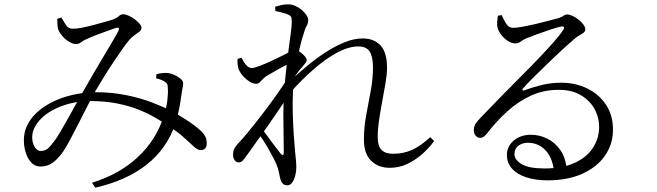

<svg xmlns="http://www.w3.org/2000/svg" viewBox="-20 -808 3040 889"><path d="M167 -37Q139 -37 120 -61Q101 -85 94 -121.5Q87 -158 94 -193Q101 -226 122.5 -255.5Q144 -285 177 -308.5Q210 -332 250 -348Q290 -364 334.5 -372.5Q379 -381 424 -381Q498 -381 564.5 -367.5Q631 -354 685.5 -333Q740 -312 778 -292Q808 -275 833.5 -259Q859 -243 879 -228Q899 -213 913 -199Q927 -185 932.5 -171.5Q938 -158 937 -141Q937 -129 930 -121Q923 -113 909 -113Q896 -113 878.5 -128.5Q861 -144 833 -170Q805 -196 758 -226Q732 -244 697.5 -264Q663 -284 620 -301Q577 -318 522 -329Q467 -340 399 -340Q348 -340 303 -328.5Q258 -317 222 -297Q186 -277 163 -251Q140 -225 132 -197Q127 -176 130.5 -155.5Q134 -135 144.5 -122Q155 -109 168 -109Q188 -109 201 -120Q214 -131 230 -153Q242 -168 258.5 -196Q275 -224 294 -258Q313 -292 331.5 -325.5Q350 -359 366 -386Q384 -418 407.5 -458.5Q431 -499 455 -539Q479 -579 498.5 -612Q518 -645 527 -662Q533 -674 530 -677.5Q527 -681 517 -679Q500 -673 475 -664Q450 -655 425 -645.5Q400 -636 381 -627Q368 -622 356.5 -613Q345 -604 332 -604Q318 -604 301 -614Q284 -624 270.5 -639Q257 -654 251 -668Q247 -677 246 -692.5Q245 -708 245 -721L264 -727Q276 -707 286 -691Q296 -675 318 -675Q334 -675 358 -679.5Q382 -684 408.5 -691Q435 -698 458 -704.5Q481 -711 495 -715Q521 -724 530 -733Q539 -742 551 -742Q561 -742 575.5 -735.5Q590 -729 603.5 -719Q617 -709 626 -698.5Q635 -688 635 -679Q635 -669 625 -661Q615 -653 601.5 -644Q588 -635 577 -621Q565 -607 545 -578.5Q525 -550 502 -515.5Q479 -481 458 -446.5Q437 -412 421 -385Q403 -353 382.5 -312.5Q362 -272 341.5 -232Q321 -192 303.5 -159Q286 -126 273 -107Q250 -74 225.5 -55.5Q201 -37 167 -37ZM406 38Q533 -1 618.5 -81Q704 -161 738 -270Q751 -310 755 -344Q759 -378 757 -400Q757 -413 754 -419Q751 -425 741 -431Q727 -440 703 -445L704 -464Q716 -468 730.5 -469.5Q745 -471 757 -470Q773 -468 789 -460.5Q805 -453 816.5 -443Q828 -433 828 -423Q828 -411 825 -398.5Q822 -386 820 -368Q818 -355 814.5 -332Q811 -309 805 -283.5Q799 -258 792 -236Q754 -121 660 -46.5Q566 28 421 61Z M1785 -31Q1732 -31 1698.5 -63.5Q1665 -96 1665 -162Q1665 -218 1675.5 -274.5Q1686 -331 1696.5 -387Q1707 -443 1707 -497Q1707 -544 1692 -568.5Q1677 -593 1639 -593Q1594 -593 1539.5 -563.5Q1485 -534 1429 -484.5Q1373 -435 1321 -376L1322 -432Q1359 -467 1401 -502Q1443 -537 1487 -565.5Q1531 -594 1575 -612Q1619 -630 1660 -630Q1712 -630 1742 -597.5Q1772 -565 1772 -495Q1772 -465 1765.5 -426Q1759 -387 1750.5 -342.5Q1742 -298 1735.5 -254Q1729 -210 1729 -172Q1729 -132 1746.5 -114Q1764 -96 1800 -96Q1849 -96 1889 -114.5Q1929 -133 1972 -173L1990 -155Q1968 -124 1936 -95.5Q1904 -67 1866 -49Q1828 -31 1785 -31ZM1085 -56Q1074 -56 1066.5 -66Q1059 -76 1059 -91Q1059 -105 1063 -115.5Q1067 -126 1080 -141Q1098 -159 1128 -195.5Q1158 -232 1193.5 -278Q1229 -324 1262.5 -371.5Q1296 -419 1321 -461L1319 -373Q1300 -342 1274.5 -304.5Q1249 -267 1222 -228Q1195 -189 1168.5 -152.5Q1142 -116 1121 -86Q1112 -73 1104 -64.5Q1096 -56 1085 -56ZM1310 50Q1297 50 1289 42Q1281 34 1277 16Q1273 -2 1270 -16Q1267 -30 1260 -47Q1255 -59 1245 -78Q1235 -97 1222 -120Q1209 -143 1195 -164Q1181 -185 1169 -201L1185 -223Q1200 -203 1218.5 -177.5Q1237 -152 1254 -129.5Q1271 -107 1280 -96Q1294 -81 1294 -103Q1294 -132 1293 -178.5Q1292 -225 1292 -280Q1292 -335 1296 -388Q1300 -440 1305.5 -489.5Q1311 -539 1316.5 -581Q1322 -623 1326.5 -656Q1331 -689 1331 -709Q1331 -726 1326.5 -732Q1322 -738 1308 -743Q1299 -746 1285 -750Q1271 -754 1255 -757L1254 -777Q1267 -781 1282.5 -784.5Q1298 -788 1315 -788Q1330 -788 1346.5 -781Q1363 -774 1376.5 -762.5Q1390 -751 1398.5 -738.5Q1407 -726 1407 -715Q1407 -700 1399.5 -687.5Q1392 -675 1384 -645Q1379 -631 1372.5 -606Q1366 -581 1359 -548.5Q1352 -516 1346.5 -479Q1341 -442 1338 -405Q1334 -347 1335.5 -287.5Q1337 -228 1340.5 -179.5Q1344 -131 1347 -99Q1349 -80 1350.5 -63.5Q1352 -47 1352 -31Q1352 -14 1347 5Q1342 24 1333 37Q1324 50 1310 50ZM1166 -420Q1152 -420 1134.5 -431Q1117 -442 1103 -458.5Q1089 -475 1084 -491Q1081 -502 1080 -513.5Q1079 -525 1080 -535L1098 -541Q1110 -517 1121.5 -505Q1133 -493 1146 -493Q1156 -493 1181.5 -502.5Q1207 -512 1237 -526Q1267 -540 1292 -552.5Q1317 -565 1327 -571Q1336 -576 1342 -577.5Q1348 -579 1357 -575Q1365 -571 1375.5 -562.5Q1386 -554 1393 -545.5Q1400 -537 1400 -531Q1400 -522 1393 -514.5Q1386 -507 1377 -495Q1364 -481 1351.5 -463Q1339 -445 1326 -425L1330 -483Q1334 -491 1339 -503Q1344 -515 1347 -527Q1325 -517 1300.5 -504.5Q1276 -492 1254 -479Q1232 -466 1214 -456Q1204 -449 1196.5 -441Q1189 -433 1182 -426.5Q1175 -420 1166 -420Z M2515 27Q2459 27 2416.5 13Q2374 -1 2350.5 -27.5Q2327 -54 2327 -90Q2327 -130 2358.5 -157Q2390 -184 2439 -184Q2477 -184 2513 -166.5Q2549 -149 2574 -114Q2599 -79 2604 -24L2545 -15Q2538 -80 2504.5 -113.5Q2471 -147 2424 -147Q2398 -147 2380 -133Q2362 -119 2362 -94Q2362 -68 2395.5 -48Q2429 -28 2501 -28Q2585 -28 2641 -54Q2697 -80 2725 -123Q2753 -166 2754 -216Q2755 -261 2734 -301Q2713 -341 2671 -366.5Q2629 -392 2567 -392Q2496 -392 2437 -364.5Q2378 -337 2329 -292.5Q2280 -248 2238 -194Q2227 -180 2219 -174.5Q2211 -169 2200 -170Q2191 -170 2182 -180.5Q2173 -191 2174 -210Q2175 -224 2182.5 -235.5Q2190 -247 2207 -265Q2254 -314 2302.5 -363.5Q2351 -413 2396.5 -458.5Q2442 -504 2480.5 -544.5Q2519 -585 2546.5 -616.5Q2574 -648 2587 -668Q2594 -679 2590.5 -683Q2587 -687 2578 -685Q2562 -682 2531.5 -672Q2501 -662 2469.5 -650.5Q2438 -639 2416 -630Q2402 -624 2391 -615.5Q2380 -607 2367 -607Q2348 -607 2330.5 -619Q2313 -631 2300.5 -647.5Q2288 -664 2284 -679Q2281 -692 2282 -706.5Q2283 -721 2285 -735L2303 -738Q2312 -717 2324 -698Q2336 -679 2355 -679Q2370 -679 2398 -684Q2426 -689 2458.5 -696.5Q2491 -704 2520 -712Q2549 -720 2566 -724Q2578 -728 2583.5 -731.5Q2589 -735 2594 -738Q2599 -741 2605 -741Q2617 -741 2631 -734.5Q2645 -728 2659 -717Q2673 -706 2681.5 -694Q2690 -682 2690 -672Q2690 -663 2682.5 -657Q2675 -651 2662 -644Q2649 -637 2632 -621Q2613 -605 2581.5 -576Q2550 -547 2515.5 -513.5Q2481 -480 2450 -449.5Q2419 -419 2403 -400Q2397 -395 2399.5 -391Q2402 -387 2408 -390Q2443 -403 2486.5 -414Q2530 -425 2580 -425Q2645 -425 2700 -398Q2755 -371 2787.5 -320.5Q2820 -270 2818 -201Q2817 -139 2781 -87Q2745 -35 2677.5 -4Q2610 27 2515 27Z"/></svg>

Font: Noto Serif KR
Style: Regular
Weight: 400
Designer: Ryoko NISHIZUKA  (kana & ideographs); Frank Grießhammer (Latin, Greek & Cyrillic); Wenlong ZHANG  (bopomofo); Sandoll Co
Foundry: Adobe
Version: Version 2.003-H1;hotconv 1.1.1;makeotfexe 2.6.0